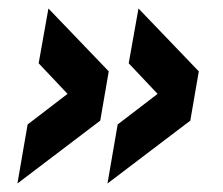

<svg xmlns="http://www.w3.org/2000/svg" viewBox="-20 -513 526 452"><path d="M216 -229 21 -81 45 -220 139 -292 71 -364 94 -493 236 -345ZM428 -229 233 -81 257 -220 351 -292 283 -364 306 -493 448 -345Z"/></svg>

Font: Creato Display ExtraBold
Style: Italic
Weight: 800
Italic angle: -10°
Version: Version 1.000